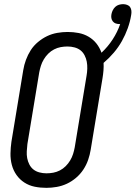

<svg xmlns="http://www.w3.org/2000/svg" viewBox="-20 -897 653 925"><path d="M203 8Q174 8 147 2.5Q120 -3 97.5 -17.5Q75 -32 59.5 -54Q44 -76 37 -102.5Q30 -129 30.5 -157.5Q31 -186 35 -214L92 -559Q96 -584 105 -608.5Q114 -633 128 -655Q142 -677 163 -694.5Q184 -712 207 -723Q230 -734 255.5 -738.5Q281 -743 306 -743Q333 -743 359 -738Q385 -733 407 -720Q429 -707 444.5 -687.5Q460 -668 469 -643Q500 -672 523 -707.5Q546 -743 559 -781H556Q546 -781 537.5 -784Q529 -787 523.5 -794Q518 -801 516.5 -810Q515 -819 517 -829Q519 -839 523.5 -848Q528 -857 535.5 -864Q543 -871 553 -874Q563 -877 573 -877Q583 -877 592.5 -873.5Q602 -870 607 -862.5Q612 -855 613 -845Q614 -835 612 -825Q607 -793 595.5 -761Q584 -729 567.5 -699.5Q551 -670 528.5 -643.5Q506 -617 479 -594Q480 -576 478.5 -557.5Q477 -539 474 -521L417 -176Q413 -151 404.5 -126.5Q396 -102 381.5 -80Q367 -58 346.5 -40.5Q326 -23 302.5 -12Q279 -1 253.5 3.5Q228 8 203 8ZM204 -62Q220 -62 236.5 -65Q253 -68 268.5 -76Q284 -84 296.5 -96.5Q309 -109 318 -124Q327 -139 332 -155Q337 -171 340 -187L397 -532Q400 -549 400.5 -566.5Q401 -584 398 -600Q395 -616 387.5 -630.5Q380 -645 368 -654.5Q356 -664 339.5 -668.5Q323 -673 305 -673Q289 -673 272.5 -670Q256 -667 240.5 -659Q225 -651 212.5 -638.5Q200 -626 191 -611Q182 -596 177 -580Q172 -564 169 -548L112 -203Q110 -186 109 -168.5Q108 -151 111 -135Q114 -119 121.5 -104.5Q129 -90 141 -80.5Q153 -71 169.5 -66.5Q186 -62 204 -62Z"/></svg>

Font: Iosevka
Style: Italic
Weight: 400
Italic angle: -9°
Monospace: yes
Designer: Belleve Invis
Foundry: Belleve Invis
Version: Version 32.5.0; ttfautohint (v1.8.4)